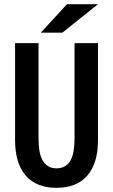

<svg xmlns="http://www.w3.org/2000/svg" viewBox="-20 -900 540 917"><path d="M250 -3Q153 -3 102.5 -62Q52 -121 52 -230V-694H164V-239Q164 -209 168 -182.5Q172 -156 182 -137Q192 -118 208.5 -107Q225 -96 250 -96Q275 -96 292 -107Q309 -118 318.5 -137Q328 -156 332 -182.5Q336 -209 336 -239V-694H448V-230Q448 -121 397.5 -62Q347 -3 250 -3ZM300 -880H448L278 -744H175Z"/></svg>

Font: D2Coding ligature
Style: Bold
Weight: 700
Monospace: yes
Designer: Yong-Rak Park; Jeong-Hwan Yoon; Sang-Min Lee;
Foundry: NHN Corporation
Version: Version 1.3.2; Build 20180524